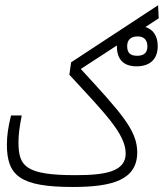

<svg xmlns="http://www.w3.org/2000/svg" viewBox="-20 -725 637 746"><path d="M263.2 1.5C417.5 1.5 513.2 -26.4 513.2 -133.3C513.2 -218.8 450.2 -287.1 293.9 -457L434.1 -548.3C434.1 -547.4 434.1 -546.9 434.1 -545.9C434.1 -494.6 459.5 -467.3 510.7 -467.3C559.1 -467.3 592.8 -491.7 592.8 -545.9C592.8 -585.9 574.7 -610.8 544.9 -620.1L596.7 -653.8L594.2 -704.6L256.3 -482.9L249.5 -434.6C385.3 -287.1 468.3 -205.1 468.3 -128.9C468.3 -57.6 388.2 -44.4 272.9 -44.4C77.6 -44.4 51.8 -79.6 51.8 -172.9C51.8 -203.1 56.2 -233.9 64.5 -276.4H22.9C12.2 -234.4 6.8 -198.7 6.8 -163.1C6.8 -41.5 59.1 1.5 263.2 1.5ZM512.7 -508.3C486.3 -508.3 474.1 -519.5 474.1 -545.9C474.1 -571.3 489.7 -583.5 514.6 -583.5C540.5 -583.5 552.7 -568.8 552.7 -544.4C552.7 -519 538.1 -508.3 512.7 -508.3Z"/></svg>

Font: Cascadia Code PL ExtraLight
Style: Regular
Weight: 200
Monospace: yes
Designer: Aaron Bell
Foundry: Saja Typeworks
Version: Version 2404.023